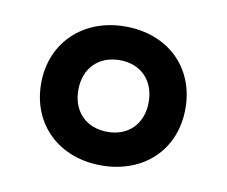

<svg xmlns="http://www.w3.org/2000/svg" viewBox="-47 -780 499 422"><g transform="rotate(10 202.5 -569.0)"><path d="M202 -414C296 -414 363 -476 363 -569C363 -661 297 -724 202 -724C108 -724 41 -660 41 -569C41 -477 108 -414 202 -414ZM203 -489C156 -489 124 -520 124 -569C124 -617 155 -649 203 -649C249 -649 281 -618 281 -569C281 -520 249 -489 203 -489Z"/></g></svg>

Font: Noto Sans Gujarati UI SemiCondensed SemiBold
Style: Regular
Weight: 600
Width: 4
Designer: Jelle Bosma - Monotype Design Team, Universal Thirst
Foundry: Monotype Imaging Inc.
Version: Version 2.106